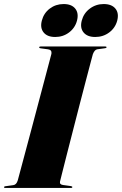

<svg xmlns="http://www.w3.org/2000/svg" viewBox="-41 -930 603 950"><path d="M256 -32Q252.5 -17 271.5 -14.5L308 -9.5Q317 -8 317 -4.5Q317 0 309 0H-15Q-21 0 -21 -3.5Q-21 -8 -14.5 -8.5L25 -14Q40.5 -16 47 -38Q48.5 -43.5 58 -79Q67.5 -114.5 82.2 -169.5Q97 -224.5 114.2 -289.2Q131.5 -354 148.5 -418.5Q165.5 -483 180 -537.2Q194.5 -591.5 203.5 -626Q212.5 -660.5 213.5 -664Q216.5 -683.5 196.5 -686L159.5 -691Q153 -691.5 153 -696Q153 -700 160 -700H480Q486 -700 486 -696.5Q486 -692 479.5 -691.5L440 -686Q427 -684 418.5 -662Q417.5 -659 408.5 -624.8Q399.5 -590.5 385.2 -536.2Q371 -482 354.2 -417.2Q337.5 -352.5 320.8 -287.2Q304 -222 289.8 -166.2Q275.5 -110.5 266.5 -74.2Q257.5 -38 256 -32ZM232 -747Q193 -747 174.8 -769.5Q156.5 -792 166 -828Q175.5 -865 205.2 -887.5Q235 -910 274 -910Q313 -910 331.2 -887.5Q349.5 -865 340 -828Q330.5 -792 300.8 -769.5Q271 -747 232 -747ZM430 -747Q391 -747 372.5 -769.5Q354 -792 363.5 -828Q373 -864.5 403.2 -887.2Q433.5 -910 472 -910Q511.5 -910 530 -887.5Q548.5 -865 539 -828Q529.5 -792 499.5 -769.5Q469.5 -747 430 -747Z"/></svg>

Font: Fraunces 144pt S000 Black
Style: Italic
Weight: 900
Italic angle: -16°
Version: Version 1.000; ttfautohint (v1.8.3)